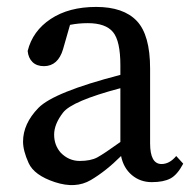

<svg xmlns="http://www.w3.org/2000/svg" viewBox="-20 -511 550 549"><path d="M441.9 -42Q464.8 -42 483.9 -64.9L503.9 -43Q486.8 -10.7 467 -0.5Q447.3 9.8 414.1 9.8Q380.9 9.8 356.9 -10.5Q333 -30.8 326.2 -64.9Q282.7 -21.5 239.5 3.9Q196.3 29.3 137 9.8Q77.6 -9.8 61.8 -44.9Q45.9 -80.1 45.9 -106Q45.9 -157.2 89.8 -202.4Q133.8 -247.6 324.2 -296.9V-324.2Q324.2 -393.6 303.2 -419.2Q282.2 -444.8 231 -444.8Q204.6 -444.8 180.2 -439.9L160.2 -370.1Q146 -322.3 106 -321.8Q85 -321.8 73 -333.5Q61 -345.2 59.1 -365.2Q73.2 -422.4 125 -456.8Q176.8 -491.2 254.9 -491.2Q333 -491.2 371.1 -451.2Q409.2 -411.1 409.2 -314.9V-101.1Q409.2 -42 441.9 -42ZM153.8 -74.2Q176.8 -50.8 208 -50.8Q239.3 -50.8 258.3 -61Q277.3 -71.3 324.2 -105V-258.8Q186 -222.2 160.4 -189.2Q134.8 -156.2 134.8 -126Q134.8 -95.7 153.8 -74.2Z"/></svg>

Font: SourceSerifPro-Regular
Style: Regular
Weight: 400
Designer: Frank Grießhammer
Foundry: Adobe Systems Incorporated
Version: Version 1.014;PS Version 1.0;hotconv 1.0.73;makeotf.lib2.5.5